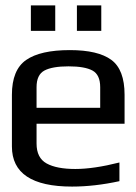

<svg xmlns="http://www.w3.org/2000/svg" viewBox="-20 -679 502 709"><path d="M238 -494Q342 -494 391 -458Q440 -422 440 -329V-222H115V-149Q115 -96 152 -75.5Q189 -55 258 -55Q326 -55 421 -79V-10Q329 10 246 10Q24 10 24 -138V-329Q24 -421 76.5 -457.5Q129 -494 238 -494ZM115 -357V-281H350V-357Q350 -403 321.5 -418.5Q293 -434 233 -434Q173 -434 144 -418.5Q115 -403 115 -357ZM184 -565H94V-659H184ZM354 -565H264V-659H354Z"/></svg>

Font: Gamestation Display
Style: Regular
Weight: 400
Designer: Jonas Hecksher
Foundry: Jonas Hecksher, Playtypeª, e-types AS
Version: Version 1.003